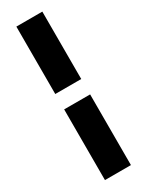

<svg xmlns="http://www.w3.org/2000/svg" viewBox="-221 -746 698 913"><g transform="rotate(-30 128.0 -289.5)"><path d="M200.7 -710.9V-340.8H58.1V-710.9ZM200.7 131.8H58.1V-256.3H200.7Z"/></g></svg>

Font: Vazirmatn RD Black
Style: Regular
Weight: 900
Designer: Saber Rastikerdar
Foundry: Saber Rastikerdar
Version: Version 32.102